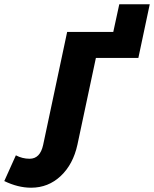

<svg xmlns="http://www.w3.org/2000/svg" viewBox="-171 -674 718 895"><path d="M-26 201Q-87 201 -151 170L-97 50Q-67 66 -33 66Q16 66 30 2L142 -525H357L385 -654H527L474 -404H276L190 0Q170 92 112 146.5Q54 201 -26 201Z"/></svg>

Font: Raleway-v4020 ExtraBold
Style: Italic
Weight: 800
Italic angle: -12°
Designer: Matt McInerney, Pablo Impallari, Rodrigo Fuenzalida
Foundry: Matt McInerney, Pablo Impallari, Rodrigo Fuenzalida
Version: Version 4.020;PS 004.020;hotconv 1.0.88;makeotf.lib2.5.64775